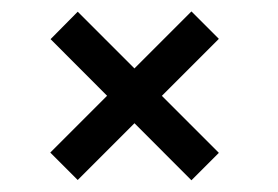

<svg xmlns="http://www.w3.org/2000/svg" viewBox="-20 -553 487 336"><path d="M116 -238 68 -286 315 -533 363 -485ZM315 -237.5 68.5 -484.5 116 -532.5 363 -285.5Z"/></svg>

Font: Bodoni Moda 28pt
Style: Italic
Weight: 400
Italic angle: -13°
Designer: Owen Earl
Foundry: indestructible type
Version: Version 2.004